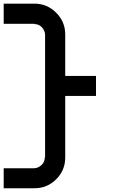

<svg xmlns="http://www.w3.org/2000/svg" viewBox="-20 -853 707 1040"><path d="M166.7 58.3Q188.3 56.7 205.4 40.4Q222.5 24.2 222.5 0H224.2V-666.7Q222.5 -688.3 206.7 -705.4Q190.8 -722.5 166.7 -722.5V-724.2H0V-833.3H166.7Q235 -833.3 284.2 -784.2Q333.3 -735 333.3 -666.7V-441.7H500V-333.3H333.3V0Q333.3 69.2 284.6 117.9Q235.8 166.7 166.7 166.7H0V58.3Z"/></svg>

Font: 0xA000-Squareish-Mono
Style: Squareish-Mono-Bold
Weight: 700
Version: Version 0.1